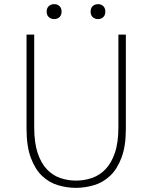

<svg xmlns="http://www.w3.org/2000/svg" viewBox="-20 -893 733 926"><path d="M108 -726H145V-280Q145 -205 161.5 -155.5Q178 -106 206 -76.5Q234 -47 270.5 -34.5Q307 -22 346 -22Q386 -22 423 -34.5Q460 -47 488.5 -76.5Q517 -106 534 -155.5Q551 -205 551 -280V-726H587V-272Q587 -188 566 -132.5Q545 -77 511 -45Q477 -13 433.5 0Q390 13 346 13Q302 13 259 0Q216 -13 182.5 -45Q149 -77 128.5 -132.5Q108 -188 108 -272ZM241 -801Q226 -801 215.5 -810.5Q205 -820 205 -837Q205 -854 215.5 -863.5Q226 -873 241 -873Q257 -873 267 -863.5Q277 -854 277 -837Q277 -820 267 -810.5Q257 -801 241 -801ZM417 -837Q417 -854 427 -863.5Q437 -873 453 -873Q468 -873 478 -863.5Q488 -854 488 -837Q488 -820 478 -810.5Q468 -801 453 -801Q437 -801 427 -810.5Q417 -820 417 -837Z"/></svg>

Font: Kinto Sans Thin
Style: Regular
Weight: 100
Designer: Authors: Ryoko NISHIZUKA  (kana & ideographs); Paul D. Hunt (Latin, Greek & Cyrillic); Wenlong ZHANG  (bopomofo); Sandol
Foundry: Adobe Systems Incorporated, ookami Inc.
Version: Version 0.001